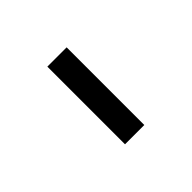

<svg xmlns="http://www.w3.org/2000/svg" viewBox="33 -1014 535 535"><g transform="rotate(45 300.0 -747.0)"><path d="M147 -709V-785H453V-709Z"/></g></svg>

Font: Victor Mono Thin Medium
Style: Regular
Weight: 500
Monospace: yes
Version: Version 1.561;gftools[0.9.30]